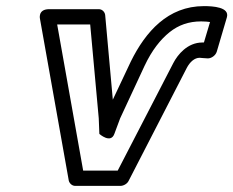

<svg xmlns="http://www.w3.org/2000/svg" viewBox="-20 -583 763 628"><path d="M647 -444H642C593 -444 561 -404 547 -377L365 -25H252L167 -503H275L303 -196L305 -145C305 -145 342 -112 354 -145L373 -196L453 -368C477 -419 505 -454 535 -478C564 -501 597 -513 638 -513C650 -513 660 -512 667 -511ZM660 -392C671 -392 685 -401 689 -414L722 -526C732 -560 676 -563 647 -563C529 -563 456 -479 408 -382L349 -257L324 -534C323 -543 315 -553 303 -553H141C102 -553 111 -520 111 -520L205 8C207 16 215 25 226 25H374C383 25 396 19 401 8L591 -361C601 -380 616 -394 633 -394C637 -394 651 -392 660 -392Z"/></svg>

Font: Asimov
Style: WidOuIt
Weight: 500
Designer: Google
Version: Version 2.000980; 2014